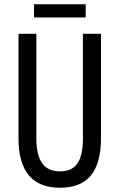

<svg xmlns="http://www.w3.org/2000/svg" viewBox="-20 -873 562 903"><path d="M383 -853H140V-791H383ZM455 -714H370V-223C370 -111 334 -67 262 -67C191 -67 151 -112 151 -222V-714H67V-223C67 -64 135 10 262 10C389 10 455 -62 455 -224Z"/></svg>

Font: Noto Sans UI Condensed
Style: Regular
Weight: 400
Width: 3
Designer: Monotype Design Team
Foundry: Monotype Imaging Inc.
Version: Version 1.901